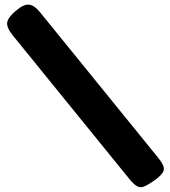

<svg xmlns="http://www.w3.org/2000/svg" viewBox="-20 -752 729 823"><path d="M640 23Q615 40 599 47Q583 54 569 47Q555 40 536 17L35 -600Q7 -635 11 -656.5Q15 -678 47 -705Q82 -735 105 -732Q128 -729 152 -699L657 -77Q686 -42 682 -23Q678 -4 640 23Z"/></svg>

Font: Fredoka Expanded
Style: Bold
Weight: 700
Width: 7
Designer: Ben Nathan
Foundry: Milena B. Brandão, Ben Nathan
Version: Version 2.001